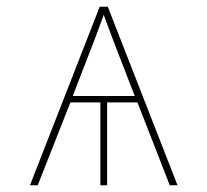

<svg xmlns="http://www.w3.org/2000/svg" viewBox="-20 -550 616 570"><path d="M69 0H92L189 -246H278V0H298V-246H388L484 0H507L300 -530H276ZM196 -265 230 -353Q245 -391 259.5 -429Q274 -467 288 -506Q302 -467 316.5 -429Q331 -391 346 -353L380 -265Z"/></svg>

Font: Iosevka Sparkle Thin
Style: Regular
Weight: 100
Designer: Belleve Invis
Foundry: Belleve Invis
Version: Version 4.5.0; ttfautohint (v1.8.3)